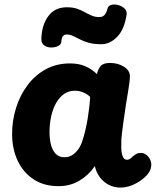

<svg xmlns="http://www.w3.org/2000/svg" viewBox="-20 -839 716 868"><path d="M34.7 -234Q34.7 -294.6 52.7 -351.6Q70.7 -408.7 104.4 -453.8Q138.2 -499 186.6 -525.7Q235 -552.3 296.6 -552.3Q335.9 -552.3 365.2 -539.7Q394.6 -527.1 418.1 -504.1Q423.1 -526.1 434.9 -540.3Q446.8 -554.4 477.6 -554.4Q513.9 -554.4 541.1 -536.9Q568.3 -519.3 567.3 -492.4Q566.3 -465.3 558 -418.7Q549.7 -372 543.7 -327Q541.7 -313 538.4 -291Q535.2 -269 532.7 -247.5Q530.2 -226 528.7 -211Q527.9 -195.9 528.2 -173.2Q528.4 -150.6 534.2 -133.6Q540 -116.7 554 -116.7Q561.9 -116.7 567.8 -120.8Q573.7 -124.9 580.1 -131.6Q589.8 -139.4 597.3 -143.6Q604.9 -147.7 617.2 -147.7Q630.6 -147.7 642.5 -138.3Q654.4 -128.9 660.7 -112.8Q667 -96.7 661.3 -77.2Q656.7 -58.2 635.1 -38.2Q613.4 -18.1 583.9 -4.6Q554.4 9 524.6 9Q495.8 9 471.8 -3.4Q447.9 -15.8 431.6 -37.5Q415.2 -59.2 408.7 -88.1Q382.6 -48.8 340.3 -23.1Q298.1 2.6 245 2.6Q178.7 2.6 131.8 -28.3Q84.9 -59.2 59.8 -112.6Q34.7 -166 34.7 -234ZM203.9 -241.1Q203.9 -209.2 210.7 -183.7Q217.6 -158.1 232.4 -143.1Q247.2 -128.1 271.3 -128.1Q290.8 -128.1 306.1 -137.5Q321.4 -146.9 333.3 -163.4Q345.2 -180 352.3 -202Q360 -225.4 365.9 -250.4Q371.9 -275.3 376.1 -301.2Q380.3 -327.1 383.3 -352.3Q386.3 -377.4 387.6 -401.1Q373.7 -414.1 355.9 -421.5Q338.1 -428.9 317.7 -428.9Q291 -428.9 269.9 -414.3Q248.8 -399.7 234.1 -374Q219.4 -348.3 211.7 -314.3Q203.9 -280.2 203.9 -241.1ZM438.7 -639.1Q404.1 -639.1 380.8 -645.7Q357.6 -652.3 341.2 -661.1Q324.8 -669.8 310.8 -676.4Q296.8 -683 280.8 -683Q259 -683 257.3 -650.1Q256.8 -638.1 242.7 -631.1Q228.6 -624.1 210.9 -624.3Q193.3 -624.4 179.9 -633.7Q166.4 -642.9 167 -663.6Q168.9 -726.6 198.5 -766.3Q228.1 -806.1 282 -806.1Q309 -806.1 328.5 -799.4Q348 -792.7 363.5 -783.9Q379 -775.2 394.5 -768.5Q410 -761.8 429 -761.8Q444 -761.8 452.5 -771.2Q461 -780.7 465.7 -798.9Q468.7 -813.2 483.1 -816.9Q497.4 -820.6 514.2 -816.2Q531 -811.8 542.7 -800.9Q554.4 -790.1 552.4 -774.2Q543.1 -707.6 510.4 -673.3Q477.7 -639.1 438.7 -639.1Z"/></svg>

Font: Playpen Sans Deva
Style: Regular
Weight: 400
Designer: Pooja Saxena, Gunjan Panchal, Laura Meseguer, Veronika Burian, José Scaglione
Foundry: TypeTogether
Version: Version 2.000